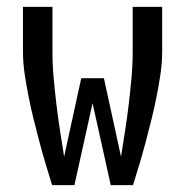

<svg xmlns="http://www.w3.org/2000/svg" viewBox="-20 -540 540 560"><path d="M368 0H303L250 -239L197 0H132Q122 -32 112.5 -64Q103 -96 94.5 -128Q86 -160 78 -192.5Q70 -225 63.5 -257.5Q57 -290 52 -323.5Q47 -357 47 -390V-520H133V-390Q133 -351 136.5 -312.5Q140 -274 144.5 -236Q149 -198 155 -159.5Q161 -121 167 -83L217 -312H283L333 -83Q339 -121 345 -159.5Q351 -198 355.5 -236Q360 -274 363.5 -312.5Q367 -351 367 -390V-520H453V-390Q453 -357 448 -323.5Q443 -290 436.5 -257.5Q430 -225 422 -192.5Q414 -160 405.5 -128Q397 -96 387.5 -64Q378 -32 368 0Z"/></svg>

Font: Iosevka Term Curly Medium
Style: Regular
Weight: 500
Designer: Belleve Invis
Foundry: Belleve Invis
Version: Version 32.3.0